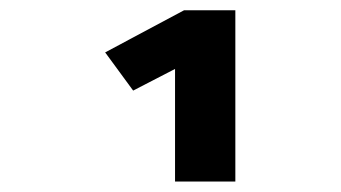

<svg xmlns="http://www.w3.org/2000/svg" viewBox="-20 -672 655 369"><path d="M316.4 -323.1V-539.5L235.9 -497.9L182.1 -571.3L333.8 -652.3H432.3V-323.1Z"/></svg>

Font: FiraCode Nerd Font
Style: Bold
Weight: 700
Designer: Carrois Corporate, Edenspiekermann AG, Nikita Prokopov
Foundry: Carrois Corporate, Edenspiekermann AG, Nikita Prokopov
Version: Version 6.002;Nerd Fonts 2.1.0